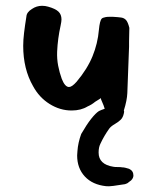

<svg xmlns="http://www.w3.org/2000/svg" viewBox="-20 -443 530 662"><path d="M346 199Q299 194 272.5 165.5Q246 137 246 93L247 78Q249 49 260 19Q279 -14 294.5 -33.5Q310 -53 321 -60Q329 -64 341 -68Q339 -73 337 -80L329 -99L327 -105L324 -102L308 -92Q302 -87 295.5 -83Q289 -79 282 -76Q259 -62 227 -62Q187 -62 151 -84.5Q115 -107 94 -146Q60 -205 60 -285Q60 -305 63 -330Q66 -355 71 -386Q72 -401 90 -412Q106 -423 125 -423Q136 -423 146 -420Q171 -413 181.5 -403Q192 -393 192 -376Q192 -369 189 -355Q179 -310 177 -265Q176 -240 180.5 -216.5Q185 -193 193 -171Q204 -143 218 -143Q228 -143 244 -161Q281 -205 299 -249Q317 -293 321 -340Q324 -372 331 -379Q334 -382 344 -384Q349 -385 355.5 -385Q362 -385 370 -385Q388 -384 398 -382.5Q408 -381 414.5 -374Q421 -367 426 -347L425 -300Q425 -293 425 -281.5Q425 -270 424 -256L419 -122Q418 -97 407 -62Q409 -58 407 -52Q404 -38 396.5 -30.5Q389 -23 377 -16Q370 -12 365 -8Q360 -4 357 0Q339 25 326 53Q320 65 320 83Q320 124 371 132Q375 133 387 133Q398 133 401 134Q410 134 425 139Q440 146 440 162Q440 171 432 179L424 185Q419 190 411 192Q387 196 370.5 198Q354 200 346 199Z"/></svg>

Font: Mansalva
Style: Regular
Weight: 400
Designer: Carolina Short
Foundry: Carolina Short
Version: Version 2.112; ttfautohint (v1.8.4.7-5d5b)